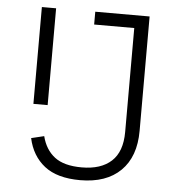

<svg xmlns="http://www.w3.org/2000/svg" viewBox="-51 -746 743 806"><g transform="rotate(5 320.0 -343.0)"><path d="M547 -698V-216Q547 -107 486.5 -47.5Q426 12 316 12Q219 12 165.5 -30Q112 -72 96 -146L150 -159Q164 -103 203.5 -72.5Q243 -42 318 -42Q399 -42 443 -82.5Q487 -123 487 -206V-644H318V-698ZM93 -698H153V-290H93Z"/></g></svg>

Font: IBM Plex Thai Light
Style: Regular
Weight: 300
Designer: Mike Abbink, Paul van der Laan, Pieter van Rosmalen, Ben Mitchell, Mark Frömberg
Foundry: Bold Monday
Version: Version 1.0